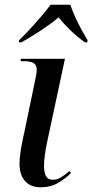

<svg xmlns="http://www.w3.org/2000/svg" viewBox="-20 -786 392 816"><path d="M154 10Q110 10 86.5 -16.5Q63 -43 63 -90Q63 -117 69 -152.5Q75 -188 83 -222L131 -453Q136 -474 136 -489Q136 -510 123 -518Q110 -526 81 -526H67L69 -536H256L180 -181Q175 -159 171 -129.5Q167 -100 167 -82Q167 -53 175.5 -37.5Q184 -22 204 -22Q223 -22 240.5 -33Q258 -44 275 -59L282 -51Q260 -28 227.5 -9Q195 10 154 10ZM61 -615Q82 -635 106.5 -661.5Q131 -688 154.5 -715.5Q178 -743 195 -766H279Q286 -744 298.5 -716Q311 -688 326 -660.5Q341 -633 352 -615L351 -606H341Q306 -631 278 -658.5Q250 -686 229 -712Q198 -686 155 -657.5Q112 -629 71 -606H60Z"/></svg>

Font: Noto Serif Display SemiCondensed Medium
Style: Italic
Weight: 500
Width: 4
Italic angle: -12°
Designer: Monotype Design Team
Foundry: Monotype Imaging Inc.
Version: Version 2.009